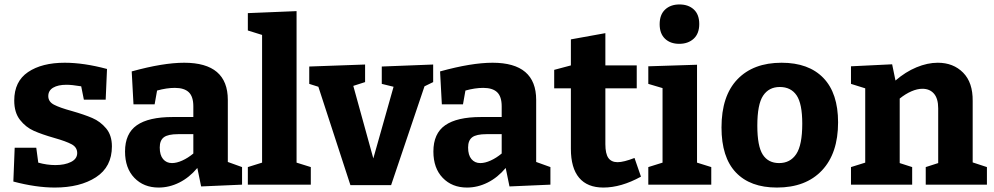

<svg xmlns="http://www.w3.org/2000/svg" viewBox="-20 -830 4467 863"><path d="M303 -331Q359 -315 395 -299.5Q431 -284 457 -253Q483 -222 483 -172Q483 -80 411.5 -33.5Q340 13 226 13Q142 13 40 -14L46 -166H143L152 -99Q191 -88 229 -88Q271 -88 299 -102Q327 -116 327 -142Q327 -168 302 -181.5Q277 -195 224 -210Q168 -226 132 -242Q96 -258 70 -291Q44 -324 44 -378Q44 -464 106 -506Q168 -548 271 -548Q357 -548 461 -520L455 -382H357L345 -442Q303 -449 279 -449Q241 -449 219 -436Q197 -423 197 -398Q197 -373 222.5 -359.5Q248 -346 303 -331Z M1068 -79V0L884 8L867 -75Q831 -32 786 -9.5Q741 13 693 13Q626 13 584 -30.5Q542 -74 542 -149Q542 -230 595 -267Q648 -304 756 -304H849V-352Q849 -396 828.5 -415.5Q808 -435 766 -435Q729 -435 686 -423L675 -361H580L572 -509Q713 -548 808 -548Q1004 -548 1004 -381V-102ZM753 -97Q774 -97 799.5 -108.5Q825 -120 849 -140V-227H781Q735 -227 716.5 -213Q698 -199 698 -167Q698 -133 713 -115Q728 -97 753 -97Z M1313 -99 1377 -79V0H1094V-79L1158 -99V-673L1094 -693V-771L1313 -780Z M1927 -540V-461L1888 -442L1738 2H1555L1411 -440L1370 -453V-531L1621 -540V-461L1568 -444L1658 -118L1749 -440L1696 -453V-531Z M2454 -79V0L2270 8L2253 -75Q2217 -32 2172 -9.5Q2127 13 2079 13Q2012 13 1970 -30.5Q1928 -74 1928 -149Q1928 -230 1981 -267Q2034 -304 2142 -304H2235V-352Q2235 -396 2214.5 -415.5Q2194 -435 2152 -435Q2115 -435 2072 -423L2061 -361H1966L1958 -509Q2099 -548 2194 -548Q2390 -548 2390 -381V-102ZM2139 -97Q2160 -97 2185.5 -108.5Q2211 -120 2235 -140V-227H2167Q2121 -227 2102.5 -213Q2084 -199 2084 -167Q2084 -133 2099 -115Q2114 -97 2139 -97Z M2861 -36Q2772 13 2692 13Q2620 13 2583 -31Q2546 -75 2546 -161V-433H2471V-516L2546 -536V-653L2701 -681V-536H2842V-433H2701V-182Q2701 -139 2714.5 -120Q2728 -101 2756 -101Q2783 -101 2832 -120Z M2945 -721Q2945 -764 2969.5 -787Q2994 -810 3034 -810Q3074 -810 3098.5 -787.5Q3123 -765 3123 -722Q3123 -679 3098 -656Q3073 -633 3033 -633Q2993 -633 2969 -656Q2945 -679 2945 -721ZM3113 -99 3177 -79V0H2894V-79L2958 -99V-434L2894 -453V-532L3113 -539Z M3747 -280Q3747 -141 3674.5 -64Q3602 13 3472 13Q3352 13 3287.5 -55Q3223 -123 3223 -257Q3223 -399 3294.5 -473.5Q3366 -548 3493 -548Q3615 -548 3681 -479.5Q3747 -411 3747 -280ZM3384 -265Q3384 -173 3408.5 -135Q3433 -97 3482 -97Q3532 -97 3559 -137.5Q3586 -178 3586 -274Q3586 -364 3560.5 -401.5Q3535 -439 3485 -439Q3436 -439 3410 -400Q3384 -361 3384 -265Z M4416 -79V0H4141V-79L4197 -97V-343Q4197 -387 4178 -409Q4159 -431 4126 -431Q4103 -431 4076.5 -419.5Q4050 -408 4024 -387V-97L4080 -79V0H3805V-79L3869 -99V-433L3805 -453V-532L3990 -541L4005 -468Q4050 -507 4099.5 -527.5Q4149 -548 4195 -548Q4265 -548 4309 -503.5Q4353 -459 4352 -376V-100Z"/></svg>

Font: Bitter Pro OGT
Style: Bold
Weight: 700
Designer: Sol Matas, and Bitter project Authors
Foundry: Sol Matas
Version: Version 2.110